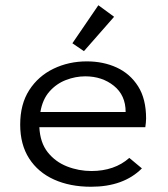

<svg xmlns="http://www.w3.org/2000/svg" viewBox="-20 -702 640 732"><path d="M327 10Q247 10 186 -17.5Q125 -45 91 -98Q57 -151 57 -227Q57 -305 91.5 -358.5Q126 -412 184 -440Q242 -468 311 -468Q374 -468 425 -444.5Q476 -421 506.5 -373Q537 -325 537 -250Q537 -242 536 -233.5Q535 -225 534 -217H130Q133 -158 162 -121.5Q191 -85 235.5 -67.5Q280 -50 329 -50Q372 -50 408.5 -62.5Q445 -75 473 -100L521 -60Q451 10 327 10ZM134 -275H459Q459 -339 414 -375Q369 -411 305 -411Q268 -411 231.5 -397Q195 -383 168.5 -353Q142 -323 134 -275ZM300 -507 256 -537 355 -682 415 -638Z"/></svg>

Font: Inconsolata Expanded
Style: Regular
Weight: 400
Width: 7
Monospace: yes
Designer: Raph Levien, Cyreal, Brenton Simpson
Foundry: Raph Levien, Cyreal, Google
Version: Version 3.000; ttfautohint (v1.8.2.53-6de2)